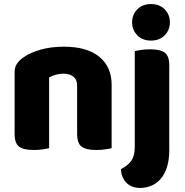

<svg xmlns="http://www.w3.org/2000/svg" viewBox="-20 -731 910 946"><path d="M530 -1Q519 2 498.5 5Q478 8 454 8Q404 8 382 -8.5Q360 -25 360 -72V-308Q360 -339 341.5 -353.5Q323 -368 293 -368Q273 -368 255.5 -363Q238 -358 222 -350V-1Q211 2 190.5 5Q170 8 146 8Q96 8 74 -8.5Q52 -25 52 -72V-373Q52 -400 63.5 -417Q75 -434 95 -448Q129 -472 180.5 -486.5Q232 -501 295 -501Q408 -501 469 -451.5Q530 -402 530 -313ZM814 9Q814 58 802.5 93Q791 128 771.5 150.5Q752 173 726 184Q700 195 671 195Q627 195 602 168.5Q577 142 576 102Q612 84 628 59.5Q644 35 644 -7V-479Q655 -482 675.5 -485Q696 -488 720 -488Q770 -488 792 -471.5Q814 -455 814 -408ZM724 -711Q766 -711 791.5 -685Q817 -659 817 -621Q817 -583 791.5 -557Q766 -531 724 -531Q682 -531 656.5 -557Q631 -583 631 -621Q631 -659 656.5 -685Q682 -711 724 -711Z"/></svg>

Font: Baloo 2 Latin ExtraBold
Style: Regular
Weight: 400
Designer: Sarang Kulkarni and Ek Type
Foundry: Ek Type
Version: Version 1.001